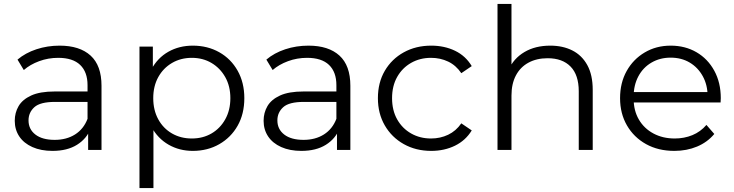

<svg xmlns="http://www.w3.org/2000/svg" viewBox="-20 -762 3730 976"><path d="M428 0V-116L425 -135V-329Q425 -396 387.5 -432Q350 -468 276 -468Q225 -468 179 -451Q133 -434 101 -406L69 -459Q109 -493 165 -511.5Q221 -530 283 -530Q385 -530 440.5 -479.5Q496 -429 496 -326V0ZM247 5Q188 5 144.5 -14.5Q101 -34 78 -68.5Q55 -103 55 -148Q55 -189 74.5 -222.5Q94 -256 138.5 -276.5Q183 -297 258 -297H439V-244H260Q184 -244 154.5 -217Q125 -190 125 -150Q125 -105 160 -78Q195 -51 258 -51Q318 -51 361.5 -78.5Q405 -106 425 -158L441 -109Q421 -57 371.5 -26Q322 5 247 5Z M960 5Q892 5 837 -26.5Q782 -58 749.5 -117.5Q717 -177 717 -263Q717 -349 749 -408.5Q781 -468 836 -499Q891 -530 960 -530Q1035 -530 1094.5 -496.5Q1154 -463 1188 -402.5Q1222 -342 1222 -263Q1222 -183 1188 -123Q1154 -63 1094.5 -29Q1035 5 960 5ZM689 194V-525H757V-367L750 -262L760 -156V194ZM955 -58Q1011 -58 1055 -83.5Q1099 -109 1125 -155.5Q1151 -202 1151 -263Q1151 -324 1125 -370Q1099 -416 1055 -442Q1011 -468 955 -468Q899 -468 854.5 -442Q810 -416 784.5 -370Q759 -324 759 -263Q759 -202 784.5 -155.5Q810 -109 854.5 -83.5Q899 -58 955 -58Z M1693 0V-116L1690 -135V-329Q1690 -396 1652.5 -432Q1615 -468 1541 -468Q1490 -468 1444 -451Q1398 -434 1366 -406L1334 -459Q1374 -493 1430 -511.5Q1486 -530 1548 -530Q1650 -530 1705.5 -479.5Q1761 -429 1761 -326V0ZM1512 5Q1453 5 1409.5 -14.5Q1366 -34 1343 -68.5Q1320 -103 1320 -148Q1320 -189 1339.5 -222.5Q1359 -256 1403.5 -276.5Q1448 -297 1523 -297H1704V-244H1525Q1449 -244 1419.5 -217Q1390 -190 1390 -150Q1390 -105 1425 -78Q1460 -51 1523 -51Q1583 -51 1626.5 -78.5Q1670 -106 1690 -158L1706 -109Q1686 -57 1636.5 -26Q1587 5 1512 5Z M2172 5Q2094 5 2032.5 -29.5Q1971 -64 1936 -124.5Q1901 -185 1901 -263Q1901 -342 1936 -402Q1971 -462 2032.5 -496Q2094 -530 2172 -530Q2239 -530 2293 -504Q2347 -478 2378 -426L2325 -390Q2298 -430 2258 -449Q2218 -468 2171 -468Q2115 -468 2070 -442.5Q2025 -417 1999 -371Q1973 -325 1973 -263Q1973 -201 1999 -155Q2025 -109 2070 -83.5Q2115 -58 2171 -58Q2218 -58 2258 -77Q2298 -96 2325 -135L2378 -99Q2347 -48 2293 -21.5Q2239 5 2172 5Z M2509 0V-742H2580V-381L2566 -408Q2591 -465 2646 -497.5Q2701 -530 2777 -530Q2841 -530 2889.5 -505.5Q2938 -481 2965.5 -431Q2993 -381 2993 -305V0H2922V-298Q2922 -381 2880.5 -423.5Q2839 -466 2764 -466Q2708 -466 2666.5 -443.5Q2625 -421 2602.5 -378.5Q2580 -336 2580 -276V0Z M3408 5Q3326 5 3264 -29.5Q3202 -64 3167 -124.5Q3132 -185 3132 -263Q3132 -341 3165.5 -401Q3199 -461 3257.5 -495.5Q3316 -530 3389 -530Q3463 -530 3520.5 -496.5Q3578 -463 3611 -402.5Q3644 -342 3644 -263Q3644 -258 3643.5 -252.5Q3643 -247 3643 -241H3186V-294H3605L3577 -273Q3577 -330 3552.5 -374.5Q3528 -419 3486 -444Q3444 -469 3389 -469Q3335 -469 3292 -444Q3249 -419 3225 -374Q3201 -329 3201 -271V-260Q3201 -200 3227.5 -154.5Q3254 -109 3301.5 -83.5Q3349 -58 3410 -58Q3458 -58 3499.5 -75Q3541 -92 3571 -127L3611 -81Q3576 -39 3523.5 -17Q3471 5 3408 5Z"/></svg>

Font: Montserrat Thin
Style: Regular
Weight: 400
Version: Version 9.000